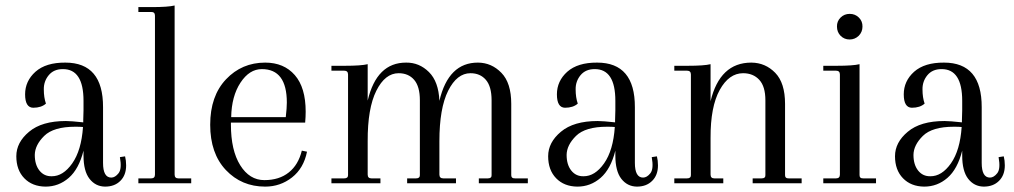

<svg xmlns="http://www.w3.org/2000/svg" viewBox="-20 -674 3730 706"><path d="M169.9 -25.9Q211.9 -25.4 245.6 -73.2Q279.3 -121.1 285.2 -207Q275.4 -208 256.8 -208Q176.8 -208 142.6 -174.3Q108.4 -140.6 107.9 -104.5Q107.9 -68.4 125 -46.9Q142.1 -25.4 169.9 -25.9ZM287.1 -303.2Q287.1 -420.4 210.9 -419.9Q177.7 -419.9 159.2 -397.5Q140.6 -375 141.1 -345.2Q141.1 -315.4 148.9 -293Q131.8 -277.8 102.1 -277.8Q72.3 -278.3 72.3 -327.1Q72.3 -376 110.4 -410.2Q148.9 -444.3 220.2 -443.8Q359.4 -443.8 358.9 -279.8V-75.2Q358.9 -21 389.2 -21Q403.3 -21 416 -37.1Q428.7 -53.2 420.9 -96.2L439.9 -99.1Q443.8 -84 443.8 -65.9Q443.8 -29.8 422.4 -8.8Q401.4 12.2 366.2 12.2Q331.1 11.7 309.1 -16.6Q287.1 -44.9 287.1 -102.1V-120.1Q270 -52.2 232.9 -20Q195.8 12.2 147.5 12.2Q98.6 11.7 69.3 -18.6Q40 -48.8 40 -99.6Q40 -150.4 86.9 -189.5Q133.8 -229 222.2 -229Q241.2 -229 286.1 -224.1V-232.9L287.1 -268.1Z M549.8 -32.2V-616.2Q549.8 -630.4 536.1 -629.9H488.8V-647.9H538.1Q598.1 -647.9 622.1 -653.8V-32.2Q622.1 -18.1 635.7 -18.1H683.1V0H488.8V-18.1H536.1Q549.8 -18.1 549.8 -32.2Z M1034.7 -296.9Q1034.7 -419.9 942.9 -419.9Q897 -419.9 864.3 -370.1Q831.5 -320.3 830.1 -243.2H1030.8Q1034.7 -276.9 1034.7 -296.9ZM955.1 -443.8Q1023.9 -443.8 1064 -397.9Q1104 -352.1 1104 -263.2Q1104 -245.1 1102.1 -223.1H829.1V-215.8Q829.1 -121.1 863.3 -66.4Q897.5 -11.7 952.1 -11.7Q1006.8 -11.7 1042 -40Q1077.1 -67.9 1089.8 -120.1L1108.9 -116.2Q1096.7 -55.2 1053.7 -21.5Q1010.7 12.2 955.1 12.2Q868.2 12.2 810.5 -48.8Q752.9 -109.9 752.9 -215.3Q752.9 -320.8 811 -382.3Q869.1 -443.8 955.1 -443.8Z M1859.9 -292V-29.8Q1859.9 -17.6 1874 -18.1H1920.9V0H1740.7V-18.1H1773.9Q1788.1 -18.1 1787.6 -29.8V-305.2Q1787.6 -356 1766.6 -380.4Q1745.6 -404.8 1710 -404.8Q1660.2 -404.8 1627.9 -340.3Q1595.7 -275.9 1595.7 -154.8V-32.2Q1595.7 -18.1 1609.9 -18.1H1656.7V0H1477.1V-18.1H1509.8Q1523.9 -18.1 1523.9 -29.8V-305.2Q1523.9 -356 1502.9 -380.4Q1481.9 -404.8 1445.8 -404.8Q1396 -404.8 1363.8 -340.3Q1331.5 -275.9 1332 -154.8V-32.2Q1332 -18.1 1345.7 -18.1H1378.9V0H1198.7V-18.1H1245.6Q1259.8 -18.1 1259.8 -29.8V-399.9Q1259.8 -414.1 1245.6 -414.1H1198.7V-432.1H1248Q1308.1 -432.1 1332 -438V-304.2Q1365.2 -444.3 1473.6 -443.8Q1521.5 -444.3 1557.1 -409.2Q1592.8 -374 1595.7 -303.2Q1628.9 -444.3 1737.8 -443.8Q1787.6 -443.4 1823.7 -406.2Q1859.9 -369.1 1859.9 -292Z M2125.5 -25.9Q2167.5 -25.4 2201.2 -73.2Q2234.9 -121.1 2240.7 -207Q2231 -208 2212.4 -208Q2132.3 -208 2098.1 -174.3Q2064 -140.6 2063.5 -104.5Q2063.5 -68.4 2080.6 -46.9Q2097.7 -25.4 2125.5 -25.9ZM2242.7 -303.2Q2242.7 -420.4 2166.5 -419.9Q2133.3 -419.9 2114.7 -397.5Q2096.2 -375 2096.7 -345.2Q2096.7 -315.4 2104.5 -293Q2087.4 -277.8 2057.6 -277.8Q2027.8 -278.3 2027.8 -327.1Q2027.8 -376 2065.9 -410.2Q2104.5 -444.3 2175.8 -443.8Q2314.9 -443.8 2314.5 -279.8V-75.2Q2314.5 -21 2344.7 -21Q2358.9 -21 2371.6 -37.1Q2384.3 -53.2 2376.5 -96.2L2395.5 -99.1Q2399.4 -84 2399.4 -65.9Q2399.4 -29.8 2377.9 -8.8Q2356.9 12.2 2321.8 12.2Q2286.6 11.7 2264.6 -16.6Q2242.7 -44.9 2242.7 -102.1V-120.1Q2225.6 -52.2 2188.5 -20Q2151.4 12.2 2103 12.2Q2054.2 11.7 2024.9 -18.6Q1995.6 -48.8 1995.6 -99.6Q1995.6 -150.4 2042.5 -189.5Q2089.4 -229 2177.7 -229Q2196.8 -229 2241.7 -224.1V-232.9L2242.7 -268.1Z M2866.7 -292V-29.8Q2866.7 -17.6 2880.4 -18.1H2927.7V0H2747.6V-18.1H2780.8Q2794.9 -18.1 2794.4 -29.8V-305.2Q2794.4 -356 2772 -380.4Q2749.5 -404.8 2712.4 -404.8Q2660.6 -404.8 2626.5 -343.3Q2592.3 -281.7 2592.8 -167V-32.2Q2592.8 -18.1 2606.4 -18.1H2639.6V0H2459.5V-18.1H2506.3Q2520.5 -18.1 2520.5 -29.8V-399.9Q2520.5 -414.1 2506.3 -414.1H2459.5V-432.1H2508.8Q2568.8 -432.1 2592.8 -438V-301.8Q2627 -443.8 2742.7 -443.8Q2794.4 -443.4 2830.6 -406.2Q2866.7 -369.1 2866.7 -292Z M3057.6 -576.2Q3057.1 -595.7 3070.8 -609.4Q3084.5 -623 3104.5 -623Q3124.5 -623 3138.2 -609.4Q3151.9 -595.7 3151.4 -576.2Q3151.4 -556.6 3137.7 -542.5Q3123.5 -528.8 3104 -528.8Q3084.5 -528.8 3070.8 -542.5Q3057.6 -556.2 3057.6 -576.2ZM3068.4 -32.2V-399.9Q3068.4 -414.1 3054.2 -414.1H3007.3V-432.1H3056.6Q3116.7 -432.1 3140.6 -438V-29.8Q3140.6 -17.6 3154.3 -18.1H3201.2V0H3007.3V-18.1H3054.2Q3068.4 -18.1 3068.4 -32.2Z M3400.9 -25.9Q3442.9 -25.4 3476.6 -73.2Q3510.3 -121.1 3516.1 -207Q3506.3 -208 3487.8 -208Q3407.7 -208 3373.5 -174.3Q3339.4 -140.6 3338.9 -104.5Q3338.9 -68.4 3356 -46.9Q3373 -25.4 3400.9 -25.9ZM3518.1 -303.2Q3518.1 -420.4 3441.9 -419.9Q3408.7 -419.9 3390.1 -397.5Q3371.6 -375 3372.1 -345.2Q3372.1 -315.4 3379.9 -293Q3362.8 -277.8 3333 -277.8Q3303.2 -278.3 3303.2 -327.1Q3303.2 -376 3341.3 -410.2Q3379.9 -444.3 3451.2 -443.8Q3590.3 -443.8 3589.8 -279.8V-75.2Q3589.8 -21 3620.1 -21Q3634.3 -21 3647 -37.1Q3659.7 -53.2 3651.9 -96.2L3670.9 -99.1Q3674.8 -84 3674.8 -65.9Q3674.8 -29.8 3653.3 -8.8Q3632.3 12.2 3597.2 12.2Q3562 11.7 3540 -16.6Q3518.1 -44.9 3518.1 -102.1V-120.1Q3501 -52.2 3463.9 -20Q3426.8 12.2 3378.4 12.2Q3329.6 11.7 3300.3 -18.6Q3271 -48.8 3271 -99.6Q3271 -150.4 3317.9 -189.5Q3364.7 -229 3453.1 -229Q3472.2 -229 3517.1 -224.1V-232.9L3518.1 -268.1Z"/></svg>

Font: Arapey-Regular
Style: Regular
Weight: 400
Designer: Eduardo Rodriguez Tunni
Foundry: Eduardo Rodriguez Tunni
Version: Version 1.002